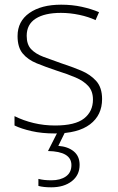

<svg xmlns="http://www.w3.org/2000/svg" viewBox="-20 -611 502 820"><path d="M416 -188Q416 -119 364.5 -80Q313 -41 214 -41Q159 -41 115 -51Q71 -61 42 -75V-115Q80 -96 124 -85.5Q168 -75 215 -75Q301 -75 339 -105Q377 -135 377 -186Q377 -221 357.5 -243Q338 -265 303 -280Q268 -295 223 -309Q175 -325 137 -340.5Q99 -356 77 -382.5Q55 -409 55 -457Q55 -520 105.5 -555.5Q156 -591 241 -591Q288 -591 329 -582Q370 -573 403 -559L388 -525Q359 -539 319 -547.5Q279 -556 240 -556Q171 -556 132.5 -531.5Q94 -507 94 -458Q94 -421 113 -401Q132 -381 165 -368.5Q198 -356 241 -341Q287 -326 326.5 -309.5Q366 -293 391 -265Q416 -237 416 -188ZM320 93Q320 137 286.5 163Q253 189 199 189Q165 189 144 183V153Q156 156 169 157.5Q182 159 200 159Q238 159 261.5 142.5Q285 126 285 94Q285 36 185 34L228 -51H260L229 12Q270 15 295 35.5Q320 56 320 93Z"/></svg>

Font: Noto Sans Tamil UI ExtraLight
Style: Regular
Weight: 200
Designer: Jelle Bosma - Monotype Design Team
Foundry: Monotype Imaging Inc.
Version: Version 2.004; ttfautohint (v1.8.4.7-5d5b)